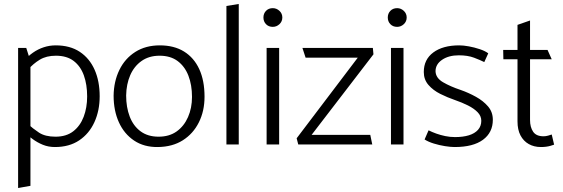

<svg xmlns="http://www.w3.org/2000/svg" viewBox="-20 -726 2830 965"><path d="M133 208V-419L112 -485H71V219ZM121 -376Q147 -406 180 -426Q213 -446 261 -446Q316 -446 350.5 -419.5Q385 -393 401.5 -347Q418 -301 418 -241Q418 -185 400.5 -139Q383 -93 348 -66Q313 -39 259 -39Q207 -39 176 -59.5Q145 -80 120 -103L100 -63Q120 -45 143.5 -27.5Q167 -10 195 1.5Q223 13 256 13Q328 13 378 -20.5Q428 -54 454.5 -112Q481 -170 481 -242Q481 -318 455.5 -375.5Q430 -433 381 -465.5Q332 -498 260 -498Q229 -498 200 -488.5Q171 -479 146 -461.5Q121 -444 101 -421Z M774 13Q704 14 654 -19.5Q604 -53 577.5 -111.5Q551 -170 551 -245Q552 -317 580 -374.5Q608 -432 660 -465Q712 -498 783 -498Q855 -498 905 -467Q955 -436 981.5 -378.5Q1008 -321 1008 -240Q1008 -168 979.5 -111Q951 -54 899 -21Q847 12 774 13ZM777 -39Q831 -39 868 -65.5Q905 -92 925 -137.5Q945 -183 945 -239Q945 -299 927 -345.5Q909 -392 873 -419Q837 -446 782 -446Q729 -446 691.5 -419.5Q654 -393 634.5 -348Q615 -303 614 -246Q614 -187 632 -140Q650 -93 686.5 -66Q723 -39 777 -39Z M1180 0V-706L1118 -696V0Z M1383 0V-485H1320V0ZM1351 -591Q1370 -591 1384.5 -604.5Q1399 -618 1399 -638Q1399 -658 1384.5 -671.5Q1370 -685 1351 -685Q1330 -685 1317 -671.5Q1304 -658 1304 -638Q1304 -618 1317 -604.5Q1330 -591 1351 -591Z M1854 -485H1500L1516 -436H1778L1471 -31L1479 0H1851L1841 -48H1546L1857 -453Z M2008 0V-485H1945V0ZM1976 -591Q1995 -591 2009.5 -604.5Q2024 -618 2024 -638Q2024 -658 2009.5 -671.5Q1995 -685 1976 -685Q1955 -685 1942 -671.5Q1929 -658 1929 -638Q1929 -618 1942 -604.5Q1955 -591 1976 -591Z M2114 -25Q2133 -13 2160.5 -4.5Q2188 4 2216.5 8.5Q2245 13 2265 13Q2358 13 2407.5 -23.5Q2457 -60 2457 -124Q2457 -163 2433 -191Q2409 -219 2372 -239.5Q2335 -260 2295 -274Q2244 -291 2207 -312.5Q2170 -334 2169 -368Q2169 -403 2202 -425.5Q2235 -448 2286 -448Q2331 -448 2362.5 -436Q2394 -424 2414 -414L2434 -458Q2418 -470 2391 -479Q2364 -488 2336.5 -493Q2309 -498 2288 -498Q2206 -498 2158 -462.5Q2110 -427 2110 -364Q2110 -326 2133.5 -299Q2157 -272 2193 -254Q2229 -236 2267 -223Q2302 -211 2332 -196Q2362 -181 2380.5 -162Q2399 -143 2399 -119Q2399 -92 2382.5 -73.5Q2366 -55 2336.5 -46Q2307 -37 2267 -37Q2242 -37 2218 -42Q2194 -47 2173 -54.5Q2152 -62 2134 -71Z M2732 -475H2644V-623L2581 -601V-475H2509L2510 -428H2581V-116Q2581 -74 2596 -45.5Q2611 -17 2637.5 -2Q2664 13 2699 13Q2712 13 2724 11.5Q2736 10 2746.5 7Q2757 4 2765 1L2753 -50Q2748 -48 2735.5 -44.5Q2723 -41 2712 -41Q2675 -41 2659.5 -64Q2644 -87 2644 -123V-428H2753Z"/></svg>

Font: Catamaran Thin Light
Style: Regular
Weight: 300
Version: Version 2.000